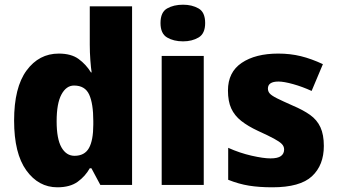

<svg xmlns="http://www.w3.org/2000/svg" viewBox="-20 -787 1436 817"><path d="M224 10Q144 10 92 -62Q40 -134 40 -274Q40 -415 93 -487Q146 -559 230 -559Q283 -559 314.5 -536Q346 -513 367 -479H370Q367 -497 364.5 -530.5Q362 -564 362 -597V-760H542V0H407L369 -71H362Q343 -37 310.5 -13.5Q278 10 224 10ZM297 -124Q340 -124 358.5 -157Q377 -190 377 -257V-272Q377 -346 359.5 -384.5Q342 -423 295 -423Q262 -423 241.5 -385Q221 -347 221 -271Q221 -196 241.5 -160Q262 -124 297 -124Z M759 -767Q797 -767 825 -751Q853 -735 853 -689Q853 -644 825 -627.5Q797 -611 759 -611Q719 -611 691 -627.5Q663 -644 663 -689Q663 -735 691 -751Q719 -767 759 -767ZM847 -549V0H668V-549Z M1358 -166Q1358 -84 1307.5 -37Q1257 10 1139 10Q1083 10 1039.5 3Q996 -4 951 -22V-158Q1000 -136 1050.5 -124.5Q1101 -113 1131 -113Q1162 -113 1175.5 -123Q1189 -133 1189 -151Q1189 -164 1179.5 -174Q1170 -184 1146 -197Q1122 -210 1078 -230Q1035 -250 1006.5 -272.5Q978 -295 964 -325.5Q950 -356 950 -402Q950 -480 1008.5 -519.5Q1067 -559 1164 -559Q1215 -559 1260 -548Q1305 -537 1354 -514L1306 -400Q1267 -418 1227.5 -429Q1188 -440 1165 -440Q1120 -440 1120 -410Q1120 -398 1128 -389Q1136 -380 1159 -368.5Q1182 -357 1225 -338Q1270 -319 1299.5 -298Q1329 -277 1343.5 -245.5Q1358 -214 1358 -166Z"/></svg>

Font: Noto Sans Disp ExtBd
Style: Regular
Weight: 800
Designer: Monotype Design Team
Foundry: Monotype Imaging Inc.
Version: Version 2.000;GOOG;noto-source:20170915:90ef993387c0; ttfaut